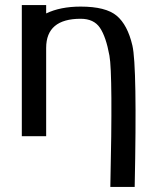

<svg xmlns="http://www.w3.org/2000/svg" viewBox="-20 -537 605 757"><path d="M511 200Q521 -276 502 -357.5Q483 -439 440 -475Q397 -511 298 -511Q218 -511 162 -484V-517H66V0H162V-348Q162 -463 298 -463Q350 -463 374 -427.5Q398 -392 411.5 -317.5Q425 -243 415 200Z"/></svg>

Font: LXGW Marker Gothic
Style: Regular
Weight: 400
Version: Version 1.001